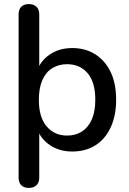

<svg xmlns="http://www.w3.org/2000/svg" viewBox="-20 -732 631 939"><path d="M121 187Q97 187 84 174Q71 161 71 136V-661Q71 -686 84 -699Q97 -712 121 -712Q145 -712 158.5 -699Q172 -686 172 -661V-378H159Q175 -432 222 -464.5Q269 -497 333 -497Q398 -497 446.5 -466Q495 -435 521.5 -379Q548 -323 548 -244Q548 -167 521.5 -109.5Q495 -52 447 -21.5Q399 9 333 9Q270 9 223 -23Q176 -55 160 -108H172V136Q172 161 158.5 174Q145 187 121 187ZM308 -69Q350 -69 381 -89Q412 -109 429 -148Q446 -187 446 -244Q446 -330 408.5 -374Q371 -418 308 -418Q267 -418 235.5 -398.5Q204 -379 187 -340Q170 -301 170 -244Q170 -159 208 -114Q246 -69 308 -69Z"/></svg>

Font: Nunito ExtraLight SemiBold
Style: Regular
Weight: 600
Version: Version 3.602